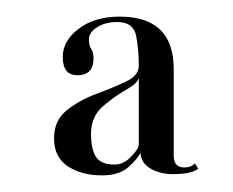

<svg xmlns="http://www.w3.org/2000/svg" viewBox="-20 -776 280 231"><path d="M103 -565Q78 -565 61.5 -576Q45 -587 45 -609.5Q45 -631 60.2 -643.2Q75.5 -655.5 95.8 -663Q116 -670.5 131.5 -677.8Q147 -685 147 -697Q147 -716.5 143.8 -733Q140.5 -749.5 121 -749.5Q106.5 -749.5 96.8 -743.2Q87 -737 87 -728.5Q87 -721 89.8 -717Q92.5 -713 92.5 -705.5Q92.5 -685.5 73 -685.5Q55.5 -685.5 55.5 -707.5Q55.5 -727 74.8 -741.5Q94 -756 124 -756Q189 -756 189 -693V-589Q189 -574.5 201.5 -574.5Q210 -574.5 214.5 -579.5L218.5 -573Q210.5 -566.5 188 -566.5Q172.5 -566.5 161 -573.2Q149.5 -580 149 -592.5Q147 -586.5 135.5 -575.8Q124 -565 103 -565ZM118 -578Q128.5 -578 137.8 -587.5Q147 -597 147 -602.5V-682.5Q146 -676 131.8 -668Q117.5 -660 103.5 -647.8Q89.5 -635.5 89.5 -615Q89.5 -596.5 95.5 -587.2Q101.5 -578 118 -578Z"/></svg>

Font: Imbue 100pt Light
Style: Regular
Weight: 300
Designer: Tyler Finck
Foundry: Etcetera Type Company
Version: Version 1.102; ttfautohint (v1.8.3)